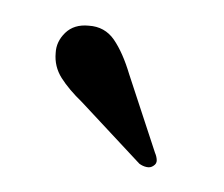

<svg xmlns="http://www.w3.org/2000/svg" viewBox="-36 -724 299 256"><g transform="rotate(10 113.0 -596.5)"><path d="M131 -628.5 183 -531.5Q186 -527 187 -522.2Q188 -517.5 184 -514Q180.5 -510.5 175.2 -510.8Q170 -511 165 -513.5L75.5 -581Q55.5 -594.5 43.2 -608Q31 -621.5 29.5 -639.5Q27.5 -654.5 37.2 -668Q47 -681.5 66.5 -683Q88 -685.5 102.8 -670.5Q117.5 -655.5 131 -628.5Z"/></g></svg>

Font: Fraunces 48pt
Style: Regular
Weight: 400
Version: Version 1.000;[b76b70a41]